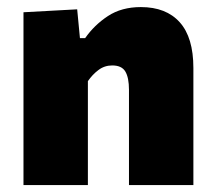

<svg xmlns="http://www.w3.org/2000/svg" viewBox="-20 -536 621 556"><path d="M48 0V-500.5L203.5 -509L211.5 -425.5H226.5Q253 -463.5 292.5 -489.5Q332 -515.5 388 -515.5Q461 -515.5 500.5 -471.5Q540 -427.5 540 -339V0H353.5V-276Q353.5 -311 343 -328.8Q332.5 -346.5 305 -346.5Q282.5 -346.5 265 -333.2Q247.5 -320 234.5 -301V0Z"/></svg>

Font: Heraclito ExtraBold
Style: Regular
Weight: 800
Designer: Kostas Bartsokas (font) & Cristiano Sobral (main changes)
Foundry: Kostas Bartsokas (font) & Cristiano Sobral (main changes)
Version: Version 1.00;July 8, 2020;FontCreator 13.0.0.2655 64-bit